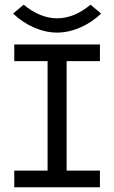

<svg xmlns="http://www.w3.org/2000/svg" viewBox="-20 -787 480 807"><path d="M220 -710C172.4 -710 123.6 -730.2 79.5 -767.3L35 -730C84.4 -682.9 152 -650 220 -650C288 -650 356.5 -683 405 -730L360.5 -767.3C316.4 -730.2 268.6 -710 220 -710ZM40 0H400V-70H260V-530H400V-600H40V-530H180V-70H40Z"/></svg>

Font: KetosagCBd
Style: Regular
Weight: 500
Designer: gluk
Foundry: gluk
Version: Version 00.0024